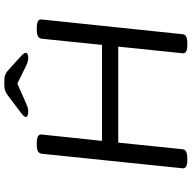

<svg xmlns="http://www.w3.org/2000/svg" viewBox="-19 -875 896 898"><g transform="rotate(-90 429.0 -426.0)"><path d="M128 2Q88 2 91 -21L159 -680Q161 -691 170.5 -696.5Q180 -702 202 -702H210Q251 -702 249 -680L219 -397H668L697 -680Q699 -691 708.5 -696.5Q718 -702 740 -702H748Q790 -702 787 -680L718 -20Q717 -9 707 -3.5Q697 2 674 2H666Q626 2 629 -21L660 -321H211L180 -20Q179 -9 169 -3.5Q159 2 136 2ZM358 -742Q331 -742 331 -753Q331 -762 353 -778L434 -839Q445 -847 456 -850.5Q467 -854 491 -854Q514 -854 525 -850.5Q536 -847 546 -839L613 -778Q631 -762 631 -754Q631 -742 605 -742Q590 -742 568 -753L487 -793L397 -753Q386 -748 377 -745Q368 -742 358 -742Z"/></g></svg>

Font: Asap Expanded Expanded Regular
Style: Italic
Weight: 400
Width: 7
Italic angle: -6°
Designer: Pablo Cosgaya
Foundry: Omnibus-Type
Version: Version 3.001; ttfautohint (v1.8.4.7-5d5b)